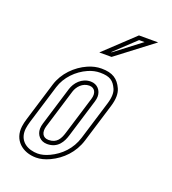

<svg xmlns="http://www.w3.org/2000/svg" viewBox="-127 -780 790 883"><g transform="rotate(20 267.5 -339.0)"><path d="M106.8 -336 48.7 -146C44.4 -132 41.5 -119.2 39.9 -107.5C30.5 -37.6 82.1 6 149.2 6C169.9 6 191.9 0.5 215.3 -10.5C269.1 -35.9 314.9 -81.1 334.7 -146L392.8 -336C403.6 -371.3 404 -400 394.1 -422C375.9 -462.2 348.1 -482 293.4 -482C271.4 -482 249.4 -477.2 227.5 -467.5C172.5 -443.3 125 -395.5 106.8 -336ZM267 -389C294.3 -389 305.9 -365.9 296.8 -336L239.3 -148C230 -117.7 216.3 -90 175.6 -90C146 -90 134.9 -114.1 144.7 -146L202.8 -336C210.9 -362.6 234.3 -389 267 -389ZM257.6 -548H317.6L496.2 -684H402.2ZM125.9 -330.2C142.1 -383.2 185.3 -427.1 235.5 -449.2C255.2 -457.9 274.4 -462 293.4 -462C342.1 -462 360.5 -447.7 375.9 -413.8C382.9 -398.1 383.7 -374.7 373.7 -341.8L315.6 -151.8C297.6 -92.9 256.3 -51.9 206.7 -28.6C185.4 -18.5 166.3 -14 149.2 -14C143.5 -14 138 -14.4 132.7 -15.1C83.9 -21.4 52.9 -53.8 59.7 -104.8C61.1 -115.2 63.8 -127 67.8 -140.2ZM267 -409C222.5 -409 193.5 -373.9 183.7 -341.8L125.6 -151.8C122.9 -143 121.3 -134.3 121.2 -125.7C120.9 -95.5 141.4 -70 175.6 -70C229.3 -70 248.8 -110.7 258.4 -142.2L315.9 -330.2C318.4 -338.4 319.8 -346.6 319.9 -354.6C320.1 -383.9 299.7 -409 267 -409ZM308.1 -568 410.1 -664H436.9L310.9 -568Z"/></g></svg>

Font: Din Kursivschrift
Style: EngGhost
Weight: 400
Version: Version 1.089